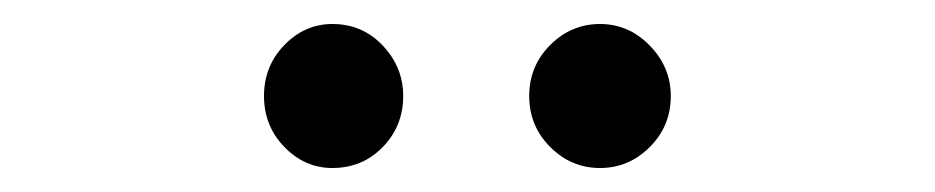

<svg xmlns="http://www.w3.org/2000/svg" viewBox="-20 -931 779 160"><path d="M480 -791Q456 -791 438.5 -808.5Q421 -826 421 -851Q421 -876 438.5 -893.5Q456 -911 480 -911Q504 -911 521.5 -893Q539 -875 539 -851Q539 -826 521.5 -808.5Q504 -791 480 -791ZM257 -791Q234 -791 217 -808.5Q200 -826 200 -851Q200 -876 217 -893.5Q234 -911 257 -911Q282 -911 299 -893Q316 -875 316 -851Q316 -826 299 -808.5Q282 -791 257 -791Z"/></svg>

Font: TsukuhouMincho
Style: Regular
Weight: 400
Designer: Iose
Foundry: Typographish
Version: Version 1.001; ttfautohint (v1.8.3)